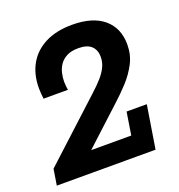

<svg xmlns="http://www.w3.org/2000/svg" viewBox="-112 -687 726 780"><g transform="rotate(-20 251.0 -296.5)"><path d="M2.4 0 13.4 -69.2 267.2 -302.5Q293.1 -325.9 311.1 -346.2Q329.2 -366.5 339.1 -387.1Q349.1 -407.7 349.1 -431.1Q349.1 -460.8 331 -477.8Q313 -494.9 274.9 -494.9Q244.6 -494.9 225.3 -484.9Q206 -474.9 194.8 -459Q183.6 -443 179.1 -423.7Q174.6 -404.4 174.6 -385.4Q174.6 -377.2 175.6 -367.9Q176.6 -358.7 177.9 -350.4H72.6Q71.3 -362.2 70.3 -373.9Q69.3 -385.7 69.3 -396.2Q69.3 -455.8 94.1 -499.8Q118.9 -543.8 167 -568.4Q215 -593 283.7 -593Q372.8 -593 420.3 -552.5Q467.7 -512 467.7 -441.4Q467.7 -397.4 449 -361Q430.2 -324.5 400.8 -292.5Q371.3 -260.5 338.3 -230.8L148.6 -56.2L108.2 -87.8H356.2L371.7 -185.9H459.1L429.3 0Z"/></g></svg>

Font: Rokkitt SemiBold
Style: Italic
Weight: 600
Italic angle: -9°
Designer: Vernon Adams
Foundry: Vernon Adams
Version: Version 3.103